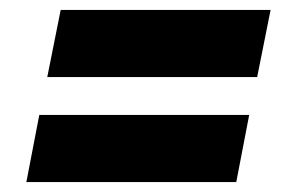

<svg xmlns="http://www.w3.org/2000/svg" viewBox="-20 -473 583 386"><path d="M75 -318 102 -453H524L497 -318ZM33 -107 59 -242H481L455 -107Z"/></svg>

Font: Piazzolla Black
Style: Italic
Weight: 900
Italic angle: -11.3°
Designer: Juan Pablo del Peral
Foundry: Huerta Tipografica
Version: Version 1.330